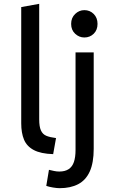

<svg xmlns="http://www.w3.org/2000/svg" viewBox="-20 -796 600 1004"><path d="M292 188Q278 188 257 184.5Q236 181 222 176L236 92Q249 95 262.5 98Q276 101 290 101Q320 101 339 88.5Q358 76 366.5 51Q375 26 375 -12V-522H470V-18Q470 55 449.5 100.5Q429 146 389 167Q349 188 292 188ZM258 10Q193 8 156.5 -11.5Q120 -31 105.5 -66Q91 -101 91 -151V-759L185 -776V-172Q185 -134 194 -114Q203 -94 222 -86Q241 -78 273 -74ZM421 -600Q394 -600 373 -619.5Q352 -639 352 -671Q352 -703 373 -723Q394 -743 421 -743Q450 -743 470 -723Q490 -703 490 -671Q490 -639 470 -619.5Q450 -600 421 -600Z"/></svg>

Font: Ubuntu Sans Mono Medium
Style: Regular
Weight: 500
Monospace: yes
Designer: Dalton Maag Ltd
Foundry: Dalton Maag Ltd
Version: Version 1.006